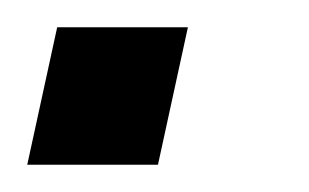

<svg xmlns="http://www.w3.org/2000/svg" viewBox="-20 -121 227 141"><path d="M0 0 22 -101H118L96 0Z"/></svg>

Font: Saira Ultra Condensed SemiBold
Style: Italic
Weight: 600
Width: 1
Italic angle: -12°
Designer: Hector Gatti with collaboration of the Omnibus-Type team
Foundry: Omnibus-Type
Version: Version 1.001; ttfautohint (v1.8)